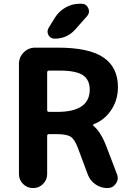

<svg xmlns="http://www.w3.org/2000/svg" viewBox="-20 -1004 690 1004"><path d="M236.3 -302.7Q226.6 -302.7 226.6 -293V-93.8Q226.6 -63.5 205.1 -42Q183.6 -20.5 152.8 -20.5Q122.1 -20.5 100.6 -42Q79.1 -63.5 79.1 -93.8V-669.9Q79.1 -705.1 104 -730Q128.9 -754.9 164.1 -754.9H282.2Q446.3 -754.9 521.5 -703.1Q596.7 -651.4 596.7 -548.8Q596.7 -477.5 557.6 -422.9Q523.4 -375 469.7 -354.5Q466.8 -353.5 466.8 -350.6Q466.8 -347.7 468.8 -345.7Q506.8 -315.4 537.1 -236.3L591.8 -92.8Q595.7 -83 595.7 -73.2Q595.7 -57.6 585.9 -43.9Q570.3 -20.5 542 -20.5Q506.8 -20.5 478.5 -40.5Q450.2 -60.5 438.5 -92.8L387.7 -229.5Q371.1 -274.4 350.1 -288.6Q329.1 -302.7 275.4 -302.7ZM267.6 -912.1Q288.1 -945.3 322.8 -964.8Q357.4 -984.4 396.5 -984.4H406.2Q430.7 -984.4 441.4 -961.9Q445.3 -953.1 445.3 -944.3Q445.3 -931.6 435.5 -919.9L375 -851.6Q332 -801.8 265.6 -801.8Q244.1 -801.8 233.4 -820.3Q228.5 -830.1 228.5 -838.9Q228.5 -848.6 234.4 -858.4ZM292 -634.8H236.3Q226.6 -634.8 226.6 -625V-428.7Q226.6 -418.9 236.3 -418.9H279.3Q449.2 -418.9 449.2 -535.2Q449.2 -586.9 413.6 -610.8Q377.9 -634.8 292 -634.8Z"/></svg>

Font: Gen Jyuu GothicX Bold
Style: Bold
Weight: 700
Designer: Ryoko NISHIZUKA (kana &amp; ideographs); Paul D. Hunt (Latin, Greek &amp; Cyrillic); Wenlong ZHANG (bopomofo); Sandoll C
Version: Version 1.058.20140828